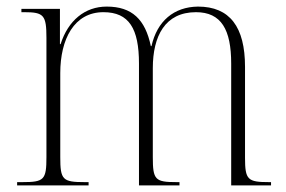

<svg xmlns="http://www.w3.org/2000/svg" viewBox="-20 -563 868 583"><path d="M32 0H249V-10H237C170 -10 163 -17 163 -86V-341C163 -444 205 -526 294 -526C372 -526 402 -476 402 -370V0H525V-10H516C451 -10 444 -17 444 -86V-356C444 -453 481 -526 575 -526C652 -526 682 -473 682 -370V0H803V-10H797C732 -10 724 -17 724 -84V-360C724 -481 678 -543 581 -543C508 -542 457 -499 440 -423H438C421 -504 381 -543 304 -543C238 -543 187 -501 164 -429H162V-536H45V-526H54C113 -526 121 -517 121 -448V-86C121 -17 114 -10 48 -10H32Z"/></svg>

Font: Noto Serif Display SemiCondensed ExtraLight
Style: Regular
Weight: 200
Width: 4
Designer: Monotype Design Team
Foundry: Monotype Imaging Inc.
Version: Version 2.009